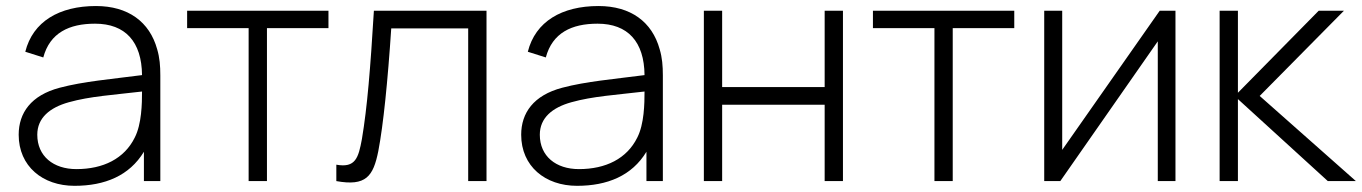

<svg xmlns="http://www.w3.org/2000/svg" viewBox="-20 -598 4497 634"><path d="M509.4 0V-349C509.4 -380.2 507.3 -407.3 499 -435.4C474 -526 403.1 -578.1 296.9 -578.1C176 -578.1 88.5 -527.1 63.5 -427.1L122.9 -408.3C144.8 -489.6 208.3 -519.8 293.8 -519.8C393.8 -519.8 447.9 -460.4 449 -350C345.8 -336.5 256.2 -329.2 177.1 -308.3C82.3 -283.3 41.7 -225 41.7 -153.1C41.7 -49 120.8 15.6 226 15.6C326 15.6 407.3 -17.7 455.2 -96.9V0ZM425 -143.8C390.6 -74 320.8 -39.6 232.3 -39.6C156.2 -39.6 103.1 -82.3 103.1 -153.1C103.1 -208.3 143.8 -242.7 207.3 -260.4C278.1 -280.2 353.1 -284.4 449 -295.8C449 -256.2 447.9 -188.5 425 -143.8Z M1064.6 -562.5H597.9V-505.2H801V0H861.5V-505.2H1064.6Z M1214.6 -562.5C1203.1 -371.9 1192.7 -243.8 1175 -138.5C1163.5 -77.1 1154.2 -42.7 1090.6 -54.2V0C1188.5 17.7 1212.5 -15.6 1229.2 -99C1245.8 -185.4 1260.4 -330.2 1271.9 -504.2H1526V0H1586.5V-562.5Z M2168.8 0V-349C2168.8 -380.2 2166.7 -407.3 2158.3 -435.4C2133.3 -526 2062.5 -578.1 1956.3 -578.1C1835.4 -578.1 1747.9 -527.1 1722.9 -427.1L1782.3 -408.3C1804.2 -489.6 1867.7 -519.8 1953.1 -519.8C2053.1 -519.8 2107.3 -460.4 2108.3 -350C2005.2 -336.5 1915.6 -329.2 1836.5 -308.3C1741.7 -283.3 1701 -225 1701 -153.1C1701 -49 1780.2 15.6 1885.4 15.6C1985.4 15.6 2066.7 -17.7 2114.6 -96.9V0ZM2084.4 -143.8C2050 -74 1980.2 -39.6 1891.7 -39.6C1815.6 -39.6 1762.5 -82.3 1762.5 -153.1C1762.5 -208.3 1803.1 -242.7 1866.7 -260.4C1937.5 -280.2 2012.5 -284.4 2108.3 -295.8C2108.3 -256.2 2107.3 -188.5 2084.4 -143.8Z M2703.1 -562.5V-310.4H2364.6V-562.5H2304.2V0H2364.6V-252.1H2703.1V0H2763.5V-562.5Z M3329.2 -562.5H2862.5V-505.2H3065.6V0H3126V-505.2H3329.2Z M3861.5 -562.5H3809.4L3487.5 -103.1V-562.5H3428.1V0H3481.2L3803.1 -461.5V0H3861.5Z M4007.3 0H4067.7V-270.8L4364.6 0H4457.3L4139.6 -281.2L4417.7 -562.5H4334.4L4067.7 -291.7V-562.5H4007.3Z"/></svg>

Font: Manrope3 Light
Style: Regular
Weight: 300
Designer: Mikhail Sharanda
Foundry: Mikhail Sharanda
Version: Version 3.000;PS 003.000;hotconv 1.0.88;makeotf.lib2.5.64775